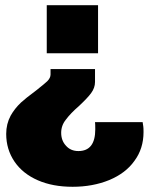

<svg xmlns="http://www.w3.org/2000/svg" viewBox="-20 -547 577 740"><path d="M357.9 -341.8H160.2V-526.9H357.9ZM346.2 -231Q346.2 -208.5 331.1 -188Q318.4 -170.4 284.2 -138.2Q252 -110.4 233.9 -85.9Q215.8 -63.5 215.8 -35.2Q215.8 -5.4 233.9 14.2Q252 35.2 282.2 35.2Q347.2 35.2 347.2 -48.8Q347.2 -70.3 346.2 -76.2H529.8Q530.3 -73.2 531 -67.9Q531.7 -62.5 532.2 -60.1Q533.2 -54.2 533.2 -38.1Q533.2 25.9 498 73.2Q464.4 120.6 400.9 147Q337.4 172.9 259.8 172.9Q183.1 172.9 126 147.9Q67.9 122.6 36.1 76.2Q3.9 28.8 3.9 -30.8Q3.9 -69.3 21 -101.1Q36.6 -128.9 61 -151.9Q77.1 -167 119.1 -198.2Q154.8 -226.6 162.1 -233.9Q174.8 -246.6 174.8 -259.8V-280.8H346.2Z"/></svg>

Font: Archivo-RBTV
Style: Regular
Weight: 500
Designer: Hector Gatti
Foundry: Hector Gatti
Version: ""